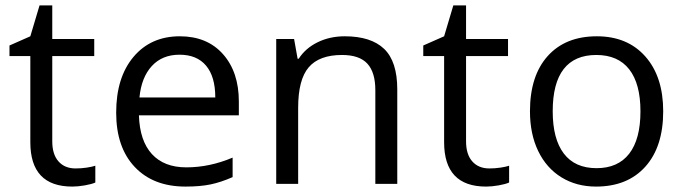

<svg xmlns="http://www.w3.org/2000/svg" viewBox="-20 -679 2525 709"><path d="M259 -57Q280 -57 300 -60Q320 -63 332 -67V-5Q319 1 293.5 5.5Q268 10 247 10Q92 10 92 -154V-472H15V-511L92 -545L126 -659H173V-535H328V-472H173V-157Q173 -109 196 -83Q219 -57 259 -57Z M665 10Q546 10 477.5 -62.5Q409 -135 409 -263Q409 -393 473 -469Q537 -545 644 -545Q745 -545 803.5 -479Q862 -413 862 -304V-253H493Q496 -159 541 -110Q586 -61 668 -61Q754 -61 839 -97V-25Q796 -6 757.5 2Q719 10 665 10ZM643 -477Q579 -477 540.5 -435Q502 -393 495 -319H775Q775 -396 741 -436.5Q707 -477 643 -477Z M1366 0V-346Q1366 -412 1336.5 -444Q1307 -476 1243 -476Q1159 -476 1120 -430.5Q1081 -385 1081 -281V0H1000V-535H1066L1079 -462H1083Q1108 -501 1153 -523Q1198 -545 1253 -545Q1350 -545 1398.5 -498.5Q1447 -452 1447 -349V0Z M1787 -57Q1808 -57 1828 -60Q1848 -63 1860 -67V-5Q1847 1 1821.5 5.5Q1796 10 1775 10Q1620 10 1620 -154V-472H1543V-511L1620 -545L1654 -659H1701V-535H1856V-472H1701V-157Q1701 -109 1724 -83Q1747 -57 1787 -57Z M2429 -268Q2429 -137 2363 -63.5Q2297 10 2181 10Q2109 10 2053.5 -24Q1998 -58 1967.5 -121Q1937 -184 1937 -268Q1937 -399 2002.5 -472Q2068 -545 2184 -545Q2297 -545 2363 -470.5Q2429 -396 2429 -268ZM2021 -268Q2021 -166 2062 -112Q2103 -58 2183 -58Q2262 -58 2303.5 -111.5Q2345 -165 2345 -268Q2345 -370 2303.5 -423Q2262 -476 2182 -476Q2102 -476 2061.5 -424Q2021 -372 2021 -268Z"/></svg>

Font: Stephens Clock
Style: Regular
Weight: 400
Designer: Peter Wiegel (catfonts.de) with slight modifications by DT1.org
Version: Version 0.9.1